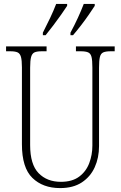

<svg xmlns="http://www.w3.org/2000/svg" viewBox="-20 -951 618 981"><path d="M287 10Q199 10 145.5 -42Q92 -94 92 -214V-607Q92 -643 87 -660.5Q82 -678 69.5 -683.5Q57 -689 33 -689H11V-714H218V-689H193Q169 -689 156.5 -683.5Q144 -678 139 -660Q134 -642 134 -605V-210Q134 -111 177 -66.5Q220 -22 291 -22Q349 -22 384.5 -48.5Q420 -75 436 -117.5Q452 -160 452 -207V-606Q452 -643 447.5 -660.5Q443 -678 430 -683.5Q417 -689 393 -689H368V-714H566V-689H545Q521 -689 508 -683.5Q495 -678 490.5 -660Q486 -642 486 -605V-205Q486 -145 464 -96.5Q442 -48 398 -19Q354 10 287 10ZM340 -784Q361 -823 378 -860Q395 -897 408 -931H464V-921Q453 -904 434.5 -877Q416 -850 394 -821.5Q372 -793 353 -771H340ZM199 -784Q219 -823 236.5 -860Q254 -897 267 -931H323V-921Q312 -904 293 -877Q274 -850 252.5 -821.5Q231 -793 213 -771H199Z"/></svg>

Font: Noto Serif Bengali Condensed ExtraLight
Style: Regular
Weight: 200
Width: 3
Designer: Juan Bruce, Universal Thirst, Indian Type Foundry and the Monotype Design Team.
Foundry: Monotype Imaging Inc.
Version: Version 2.003; ttfautohint (v1.8.4.7-5d5b)